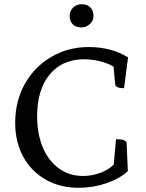

<svg xmlns="http://www.w3.org/2000/svg" viewBox="-20 -878 694 910"><path d="M354 12Q264 12 196 -27Q128 -66 90 -135.5Q52 -205 52 -296Q52 -373 78 -438.5Q104 -504 151.5 -552.5Q199 -601 262.5 -628Q326 -655 401 -655Q508 -655 587 -606L568 -460Q528 -460 526 -478L518 -562Q492 -578 454.5 -587.5Q417 -597 378 -597Q275 -597 215.5 -525Q156 -453 156 -328Q156 -243 183 -179Q210 -115 259.5 -79.5Q309 -44 374 -44Q416 -44 455 -58.5Q494 -73 519 -98L530 -218Q554 -218 565 -214.5Q576 -211 580 -202L586 -67Q547 -31 484 -9.5Q421 12 354 12ZM366 -748Q339 -748 324.5 -763Q310 -778 310 -803Q310 -827 327 -842.5Q344 -858 366 -858Q393 -858 408 -843Q423 -828 423 -803Q423 -779 405.5 -763.5Q388 -748 366 -748Z"/></svg>

Font: Petrona Medium
Style: Regular
Weight: 500
Designer: Ringo R. Seeber
Foundry: Ringo R. Seeber
Version: Version 2.001; ttfautohint (v1.8.3)